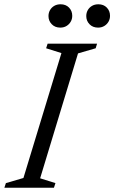

<svg xmlns="http://www.w3.org/2000/svg" viewBox="-38 -877 534 897"><path d="M249 -629 177.5 -651.5 184.5 -673H415.5L409 -651.5L326.5 -627.5L149.5 -44L221 -21.5L214 0H-17.5L-10.5 -21.5L71.5 -45.5ZM243.5 -748Q219 -748 203.8 -763.8Q188.5 -779.5 188.5 -802Q188.5 -817 195.5 -829.5Q202.5 -842 215.2 -849.5Q228 -857 245 -857Q269.5 -857 284.5 -841.5Q299.5 -826 299.5 -803.5Q299.5 -788 292.5 -775.8Q285.5 -763.5 273 -755.8Q260.5 -748 243.5 -748ZM420 -748Q395.5 -748 380.2 -763.8Q365 -779.5 365 -802Q365 -817 372 -829.5Q379 -842 391.8 -849.5Q404.5 -857 421.5 -857Q446 -857 461 -841.5Q476 -826 476 -803.5Q476 -788 469 -775.8Q462 -763.5 449.5 -755.8Q437 -748 420 -748Z"/></svg>

Font: Newsreader 17pt
Style: Italic
Weight: 400
Italic angle: -17°
Version: Version 1.003